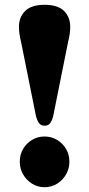

<svg xmlns="http://www.w3.org/2000/svg" viewBox="-20 -768 372 801"><path d="M166 -748Q221 -748 247 -722.5Q273 -697 273 -655Q273 -642 270.8 -626.2Q268.5 -610.5 264 -592.5L202 -284Q197 -263.5 188.8 -253.5Q180.5 -243.5 166 -243.5Q151.5 -243.5 143.5 -253.5Q135.5 -263.5 130 -284L68 -592.5Q63.5 -611 61.2 -626.5Q59 -642 59 -655Q59 -697 85.2 -722.5Q111.5 -748 166 -748ZM165.5 13Q137 13 113.5 -1.8Q90 -16.5 76.2 -40.8Q62.5 -65 62.5 -93Q62.5 -122.5 76.2 -146.2Q90 -170 113.5 -184.2Q137 -198.5 165.5 -198.5Q195 -198.5 218.5 -184.2Q242 -170 255.8 -146.2Q269.5 -122.5 269.5 -93Q269.5 -65 255.8 -40.8Q242 -16.5 218.5 -1.8Q195 13 165.5 13Z"/></svg>

Font: Fraunces
Style: Bold
Weight: 700
Version: Version 1.000;[b76b70a41]